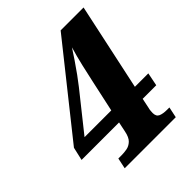

<svg xmlns="http://www.w3.org/2000/svg" viewBox="-198 -837 960 960"><g transform="rotate(-45 282.0 -357.0)"><path d="M128 0 140 -57H163Q181 -57 200.5 -60.5Q220 -64 236 -79Q252 -94 259 -129L270 -182H5L21 -252L389 -714H551L452 -252H547L533 -182H437L426 -129Q424 -123 423 -112.5Q422 -102 422 -97Q422 -72 439 -64.5Q456 -57 485 -57H501L489 0ZM253 -449 96 -252H285L322 -422Q330 -460 342.5 -513.5Q355 -567 369 -614Q353 -589 332 -558Q311 -527 290 -498Q269 -469 253 -449Z"/></g></svg>

Font: Noto Serif ExtraBold
Style: Italic
Weight: 800
Italic angle: -12°
Designer: Monotype Design Team
Foundry: Monotype Imaging Inc.
Version: Version 2.013